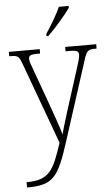

<svg xmlns="http://www.w3.org/2000/svg" viewBox="-65 -808 635 1090"><g transform="rotate(-5 253.0 -263.0)"><path d="M229 -619V-606H239C281 -646 346 -721 369 -756V-766H313C294 -721 258 -664 229 -619ZM44 210V240H47C193 240 224 198 287 1L431 -447C449 -506 456 -511 502 -511H506V-536H329V-511H354C397 -511 404 -503 404 -485C404 -471 397 -447 388 -419L314 -187C296 -128 281 -82 271 -42C261 -82 234 -154 211 -220L142 -411C126 -453 119 -473 119 -486C119 -504 128 -511 170 -511H184V-536H8V-511H10C59 -511 63 -507 81 -458L250 3C200 153 177 210 44 210Z"/></g></svg>

Font: Noto Serif Bengali SemiCondensed ExtraLight
Style: Regular
Weight: 200
Width: 4
Designer: Juan Bruce, Universal Thirst, Indian Type Foundry and the Monotype Design Team.
Foundry: Monotype Imaging Inc.
Version: Version 2.003